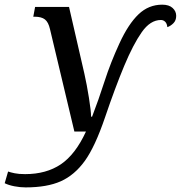

<svg xmlns="http://www.w3.org/2000/svg" viewBox="-132 -566 778 826"><path d="M587.9 -449.2Q586.4 -464.8 578.6 -472.4Q570.8 -480 560.1 -480Q514.6 -480 477.8 -427.5Q440.9 -375 402.1 -282Q363.3 -189 320.1 -61.8Q276.9 65.4 232.7 126.5Q188.5 187.5 129.4 213.9Q70.3 240.2 -22 240.2Q-45.4 240.2 -70.3 235.4Q-95.2 230.5 -111.8 222.2L-97.2 171.9Q-86.4 175.8 -68.8 179.4Q-51.3 183.1 -23.9 183.1Q66.9 183.1 129.6 140.9Q192.4 98.6 237.8 0H188L83 -440.9Q76.2 -470.7 61.3 -482.4Q46.4 -494.1 17.1 -494.1H11.2L19 -536.1H165L231 -249Q241.7 -201.7 250.7 -144.8Q259.8 -87.9 259.8 -64H264.2Q292 -136.2 317.9 -216.6Q343.8 -296.9 382.1 -379.9Q420.4 -462.9 463.9 -504.4Q507.3 -545.9 565.9 -545.9Q595.2 -545.9 610.6 -531.7Q626 -517.6 626 -498Q626 -478 614 -466.1Q602.1 -454.1 587.9 -449.2Z"/></svg>

Font: Droid Serif
Style: Italic
Weight: 400
Italic angle: -12°
Designer: Monotype Design team
Foundry: Monotype Imaging Inc.
Version: Version 1.03